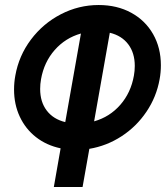

<svg xmlns="http://www.w3.org/2000/svg" viewBox="-20 -745 661 765"><path d="M221.5 -154Q165 -166 123.2 -198.8Q81.5 -231.5 58.8 -280.2Q36 -329 36 -388Q36 -416.5 41 -443.5Q55 -523 103.2 -587.2Q151.5 -651.5 222.5 -688.2Q293.5 -725 373 -725Q446.5 -725 502.8 -694.2Q559 -663.5 590 -609Q621 -554.5 621 -485Q621 -456.5 616 -429.5Q603.5 -359 563.5 -299.8Q523.5 -240.5 464.2 -202Q405 -163.5 336 -152L309 0H194.5ZM140 -390.5Q140 -339 166.2 -304.5Q192.5 -270 240 -258.5L302.5 -611.5Q240.5 -594 198 -545.8Q155.5 -497.5 143.5 -429.5Q140 -410.5 140 -390.5ZM513.5 -443.5Q517 -462.5 517 -482.5Q517 -534 491 -568.5Q465 -603 417.5 -614.5L355 -261.5Q417 -279 459.2 -327.2Q501.5 -375.5 513.5 -443.5Z"/></svg>

Font: JuliaMono MediumItalic
Style: Regular
Weight: 500
Italic angle: -9°
Monospace: yes
Designer: cormullion
Foundry: corm
Version: Version 0.049; ttfautohint (v1.8.4)